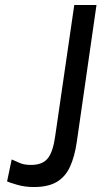

<svg xmlns="http://www.w3.org/2000/svg" viewBox="-20 -743 420 773"><path d="M116.5 10Q80 10 49.2 1Q18.5 -8 8.5 -12.5L27 -101Q41 -95.5 58.8 -87.2Q76.5 -79 105 -79Q151.5 -79 172.8 -106Q194 -133 202.5 -197L279 -723H368.5L289 -170.5Q280.5 -113 262.2 -72.5Q244 -32 209.2 -11Q174.5 10 116.5 10Z"/></svg>

Font: Public Sans
Style: Italic
Weight: 400
Italic angle: -8°
Designer: The Public Sans project authors (U.S. Web Design System). Libre Franklin designed by Pablo Impallari and Rodrigo Fuenzal
Version: Version 1.008; ttfautohint (v1.8.1) -l 8 -r 50 -G 200 -x 14 